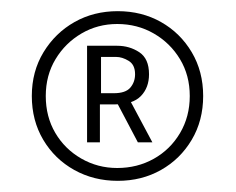

<svg xmlns="http://www.w3.org/2000/svg" viewBox="-20 -722 422 344"><path d="M191 -398Q148 -398 113 -417.5Q78 -437 57.5 -471.5Q37 -506 37 -550Q37 -594 58 -628.5Q79 -663 113.5 -682.5Q148 -702 191 -702Q234 -702 268.5 -682.5Q303 -663 323.5 -628.5Q344 -594 344 -550Q344 -506 323.5 -471.5Q303 -437 268.5 -417.5Q234 -398 191 -398ZM190 -421Q226 -421 255.5 -437.5Q285 -454 302.5 -483.5Q320 -513 320 -550Q320 -587 302.5 -616Q285 -645 255.5 -662Q226 -679 190 -679Q155 -679 126 -662Q97 -645 79.5 -616Q62 -587 62 -550Q62 -513 79 -484Q96 -455 125.5 -438Q155 -421 190 -421ZM136 -640H190Q212 -640 229.5 -628.5Q247 -617 247 -589Q247 -565 232.5 -550Q218 -535 187 -535H159V-467H136ZM184 -555Q205 -555 213.5 -565Q222 -575 222 -589Q222 -606 210.5 -613Q199 -620 188 -620H161V-555ZM213 -542 253 -467H227L188 -541Z"/></svg>

Font: Josefin Sans ExtraLight
Style: Regular
Weight: 250
Designer: Santiago Orozco
Foundry: Typemade
Version: Version 2.000